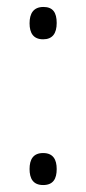

<svg xmlns="http://www.w3.org/2000/svg" viewBox="-20 -525 247 552"><path d="M65 -458C65 -430 76 -412 104 -412C131 -412 143 -429 143 -459C143 -489 132 -505 105 -505C76 -505 65 -486 65 -458ZM65 -39C65 -12 75 7 104 7C133 7 143 -11 143 -39C143 -66 133 -85 104 -85C75 -85 65 -66 65 -39Z"/></svg>

Font: Noto Sans Armenian Condensed Light
Style: Regular
Weight: 300
Width: 3
Designer: Monotype Design Team
Foundry: Monotype Imaging Inc.
Version: Version 2.008